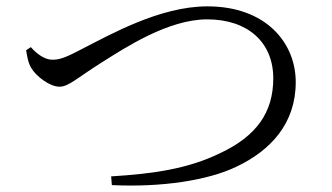

<svg xmlns="http://www.w3.org/2000/svg" viewBox="-20 -637 1040 601"><path d="M327.9 -84.9 330.1 -57.6C485.8 -50.1 630 -72.3 718.8 -114.6C827.2 -165.7 905.7 -250.2 905.7 -379.9C905.7 -503.7 811.7 -617.1 629.3 -617.1C480.2 -617.1 326.2 -529.3 231.6 -481.1C178.7 -453.1 163 -450.1 143.3 -450.1C122.2 -450.1 97.5 -465.4 76.5 -489.5L61.7 -479.7C65.2 -459.7 68.1 -440.1 78.1 -423.7C93.5 -398 135.7 -365.6 166.1 -365.6C195.2 -365.6 222.1 -393.6 296.2 -440.1C370.8 -487.2 506.2 -576.4 628.4 -576.4C756.5 -576.4 835.4 -503.9 835.4 -391.8C835.4 -284.5 782 -210.6 669.5 -157.8C568.6 -108.6 461.2 -93.1 327.9 -84.9Z"/></svg>

Font: Source Han Serif TW VF
Style: Regular
Weight: 250
Designer: Ryoko NISHIZUKA 西塚涼子 (kana & ideographs); Frank Grießhammer (Latin, Greek & Cyrillic); Wenlong ZHANG 张文龙 (bopomofo); San
Foundry: Adobe
Version: Version 2.002;hotconv 1.1.0;makeotfexe 2.6.0